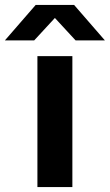

<svg xmlns="http://www.w3.org/2000/svg" viewBox="-99 -760 446 780"><path d="M53 0V-532H195V0ZM-79 -596 46 -740H202L327 -596H208L124 -687L40 -596Z"/></svg>

Font: Mona Sans Expanded SemiBold
Style: Regular
Weight: 600
Width: 7
Designer: Deni Anggara
Foundry: GitHub
Version: Version 2.000